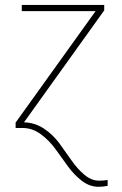

<svg xmlns="http://www.w3.org/2000/svg" viewBox="-20 -508 485 762"><path d="M42 0V-21.5L359.4 -463.9H66.4V-488.3H393.6V-466.8L75.2 -22.5Q118.2 -21.5 154.3 2.4Q190.4 26.4 215.3 60.5Q240.2 94.7 263.7 128.4Q287.1 162.1 314.9 185.5Q342.8 209 373 209Q392.6 209 407.2 206.1V229.5Q387.7 233.4 371.1 233.4Q335.9 233.4 304.7 209.5Q273.4 185.5 249 151.4Q224.6 117.2 199.7 83Q174.8 48.8 141.6 24.4Q108.4 0 70.3 0Z"/></svg>

Font: Gothic A1 Thin
Style: Regular
Weight: 250
Designer: HanYang I&C Co.,Ltd.
Foundry: HanYang I&C Co.,Ltd.
Version: Version 2.50